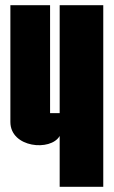

<svg xmlns="http://www.w3.org/2000/svg" viewBox="-20 -720 438 740"><path d="M173 -700H20V-250C20 -150 176 -136 210 -196V0H378V-700H210V-284H173Z"/></svg>

Font: Queering Heavy
Style: Bold
Weight: 900
Designer: Adam Naccarato
Foundry: adamnac
Version: Version 2.000;hotconv 1.0.109;makeotfexe 2.5.65596